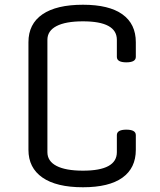

<svg xmlns="http://www.w3.org/2000/svg" viewBox="-20 -775 673 810"><path d="M180 -607V-133Q180 -95 218.5 -75Q257 -55 330 -55Q473 -55 473 -133V-205Q473 -228 513 -228Q553 -228 553 -205V-143Q553 -66 496.5 -25.5Q440 15 330 15Q218 15 159 -26Q100 -67 100 -143V-597Q100 -674 159 -714.5Q218 -755 330 -755Q440 -755 496.5 -714.5Q553 -674 553 -597V-535Q553 -512 513 -512Q473 -512 473 -535V-607Q473 -685 330 -685Q257 -685 218.5 -665Q180 -645 180 -607Z"/></svg>

Font: Offside
Style: Regular
Weight: 400
Designer: Eduardo Rodriguez Tunni
Foundry: Eduardo Rodriguez Tunni
Version: Version 1.002; ttfautohint (v1.8.4.7-5d5b);gftools[0.9.23]